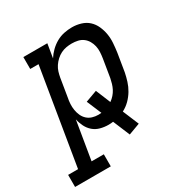

<svg xmlns="http://www.w3.org/2000/svg" viewBox="-214 -677 984 1020"><g transform="rotate(-30 278.0 -166.5)"><path d="M-44 205V131H17L114 -457H63V-530H210L196 -445Q209 -466 228 -484.5Q247 -503 269.5 -515.5Q292 -528 316.5 -533Q341 -538 365 -538Q365 -538 365 -538Q365 -538 366 -538Q393 -538 419.5 -530Q446 -522 465 -504.5Q484 -487 495 -462.5Q506 -438 510.5 -411.5Q515 -385 513 -356.5Q511 -328 507 -300L489 -190Q484 -165 476 -139.5Q468 -114 454 -90.5Q440 -67 420.5 -47.5Q401 -28 376 -15L417 83L347 109L304 6Q297 7 290 7.5Q283 8 276 8Q250 8 226 1.5Q202 -5 184 -20.5Q166 -36 155 -58Q144 -80 139 -104L100 131H175V205ZM256 -65Q260 -65 264.5 -65.5Q269 -66 274 -66L236 -156L307 -182L344 -92Q358 -102 369 -114.5Q380 -127 387.5 -141.5Q395 -156 399.5 -171.5Q404 -187 407 -202L425 -312Q428 -331 429 -350Q430 -369 426 -386.5Q422 -404 413 -419.5Q404 -435 390 -445.5Q376 -456 358 -460Q340 -464 321 -464Q304 -464 287 -461Q270 -458 254 -450Q238 -442 224.5 -429.5Q211 -417 201 -402Q191 -387 186 -370.5Q181 -354 178 -337L160 -227Q156 -208 155 -189Q154 -170 157 -151.5Q160 -133 167.5 -116.5Q175 -100 188 -88Q201 -76 218.5 -70.5Q236 -65 256 -65Z"/></g></svg>

Font: Iosevka Curly Slab Extended
Style: Italic
Weight: 400
Width: 7
Italic angle: -9°
Monospace: yes
Designer: Belleve Invis
Foundry: Belleve Invis
Version: Version 11.1.0; ttfautohint (v1.8.3)